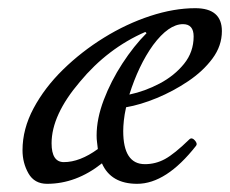

<svg xmlns="http://www.w3.org/2000/svg" viewBox="-20 -436 562 469"><path d="M95 13Q64 13 49.5 -12.5Q35 -38 35 -69Q35 -121 62 -171.5Q89 -222 134 -266Q179 -310 234 -344Q289 -378 347 -397Q405 -416 457 -416Q522 -416 522 -360Q522 -324 499 -293Q476 -262 439.5 -237.5Q403 -213 363 -196.5Q323 -180 288 -174Q284 -156 282.5 -141.5Q281 -127 281 -116Q281 -35 334 -35Q360 -35 383 -47.5Q406 -60 443 -96Q449 -101 456 -93Q463 -85 459 -80Q386 13 315 13Q251 13 229 -37Q166 13 95 13ZM296 -205Q334 -213 370 -232Q406 -251 429.5 -280Q453 -309 453 -347Q453 -377 427 -377Q392 -377 354 -326Q336 -301 321.5 -270.5Q307 -240 296 -205ZM136 -40Q175 -40 219 -72Q218 -82 217 -89Q216 -96 216 -105Q216 -146 233.5 -192Q251 -238 279 -281Q307 -324 338 -355L335 -358Q243 -318 175 -236Q106 -155 106 -86Q106 -40 136 -40Z"/></svg>

Font: Junicode
Style: Italic
Weight: 400
Italic angle: -11°
Designer: Peter S. Baker
Version: Version 2.100; ttfautohint (v1.8.4)